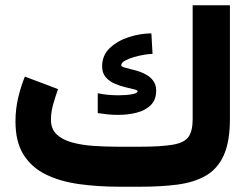

<svg xmlns="http://www.w3.org/2000/svg" viewBox="-20 -707 956 727"><path d="M432.1 -151.4H504.4Q590.8 -151.4 635 -159.2Q679.2 -167 694.3 -189.5Q709.5 -211.9 709.5 -255.4V-687H850.6V-256.8Q850.6 -170.9 827.4 -119.4Q804.2 -67.9 760 -42.2Q715.8 -16.6 653.6 -8.3Q591.3 0 512.7 0H432.1Q350.1 0 278.8 -10Q207.5 -20 153.6 -46.4Q99.6 -72.8 69.1 -121.3Q38.6 -169.9 38.6 -247.1Q38.6 -293.5 48.8 -336.9Q59.1 -380.4 74.2 -417L199.7 -369.6Q191.4 -346.2 182.1 -314.7Q172.9 -283.2 172.9 -254.4Q172.9 -219.2 194.1 -198.7Q215.3 -178.2 251.7 -168Q288.1 -157.7 334.7 -154.5Q381.3 -151.4 432.1 -151.4ZM350.1 -354Q367.2 -350.1 388.2 -348.1Q409.2 -346.2 429.2 -346.2Q458.5 -346.2 479.7 -350.1Q501 -354 501 -361.8Q501 -365.7 487.5 -368.9Q474.1 -372.1 453.9 -377Q433.6 -381.8 413.6 -390.6Q393.6 -399.4 380.1 -415Q366.7 -430.7 366.7 -455.6Q366.7 -498 396.2 -525.6Q425.8 -553.2 469 -566.9Q512.2 -580.6 553.2 -580.6L557.6 -502.9Q545.9 -502.9 526.4 -499.8Q506.8 -496.6 486.8 -490.7Q466.8 -484.9 452.9 -477.1Q439 -469.2 439 -460Q439 -454.1 456.5 -450Q474.1 -445.8 498.3 -439Q522.5 -432.1 542 -418.9Q555.2 -409.7 563.2 -396.5Q571.3 -383.3 571.3 -363.8Q571.3 -328.6 550.5 -308.6Q529.8 -288.6 497.1 -280.3Q464.4 -272 427.2 -272Q407.7 -272 387.9 -273.9Q368.2 -275.9 350.1 -278.8Z"/></svg>

Font: Vazirmatn UI NL Black
Style: Regular
Weight: 900
Designer: Saber Rastikerdar
Foundry: Saber Rastikerdar
Version: Version 33.003